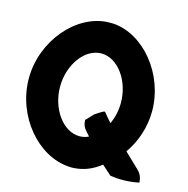

<svg xmlns="http://www.w3.org/2000/svg" viewBox="-109 -829 937 957"><g transform="rotate(15 359.5 -350.5)"><path d="M358 22C407 19 452 0 492 -32L541 12C592 20 641 18 690 8C688 -20 681 -36 660 -56L587 -126C632 -190 659 -269 659 -352C659 -543 518 -713 360 -724H331C170 -717 23 -546 23 -352C23 -158 168 13 330 22C338 23 349 23 358 22ZM184 -352C184 -465 255 -565 341 -565C427 -565 498 -465 498 -352C498 -312 489 -274 474 -241C460 -256 446 -273 433 -289H430C423 -289 384 -262 384 -262L348 -224V-220C348 -201 356 -184 370 -169L388 -149C374 -142 358 -138 341 -138C255 -138 184 -239 184 -352Z"/></g></svg>

Font: Bluebird
Style: SfBdNrw
Weight: 700
Designer: Jasper
Foundry: Cannot Into Space Fonts
Version: Version 0.98